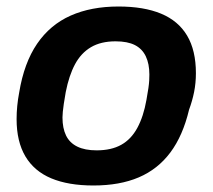

<svg xmlns="http://www.w3.org/2000/svg" viewBox="-20 -558 653 590"><path d="M267 12Q190 12 137.5 -10Q85 -32 58 -77.5Q31 -123 31 -192Q31 -212 33 -232.5Q35 -253 39 -274Q54 -365 94 -423.5Q134 -482 197 -510Q260 -538 344 -538Q422 -538 475 -516Q528 -494 555 -448.5Q582 -403 582 -333Q582 -303 576.5 -275.5Q571 -248 561 -221Q542 -141 503.5 -89.5Q465 -38 406.5 -13Q348 12 267 12ZM277 -96Q322 -96 352.5 -113Q383 -130 402 -165Q421 -200 430 -251Q434 -273 436 -287Q438 -301 438.5 -310.5Q439 -320 439 -329Q439 -362 428 -385Q417 -408 394.5 -419.5Q372 -431 335 -431Q290 -431 259.5 -413Q229 -395 210.5 -360.5Q192 -326 182 -275Q178 -253 176 -238.5Q174 -224 173 -214.5Q172 -205 172 -197Q172 -164 183 -141.5Q194 -119 217.5 -107.5Q241 -96 277 -96Z"/></svg>

Font: Archivo SemiBold
Style: Bold Italic
Weight: 700
Italic angle: -10°
Version: Version 2.001